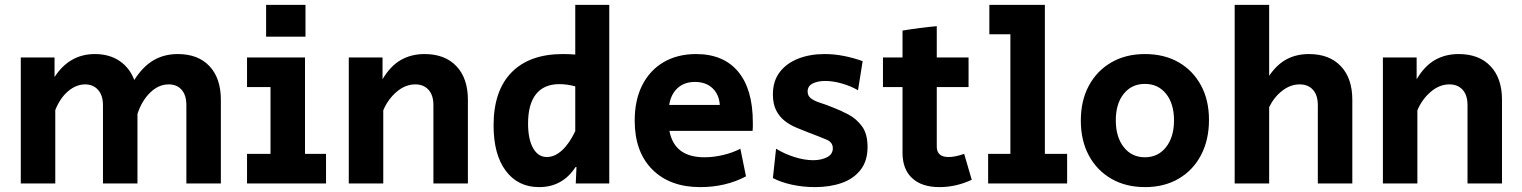

<svg xmlns="http://www.w3.org/2000/svg" viewBox="-20 -750 6221 785"><path d="M65 0V-515H203V-435Q264 -529 368 -529Q427 -529 468.5 -501Q510 -473 529 -423Q564 -478 607.5 -503.5Q651 -529 707 -529Q790 -529 836.5 -479.5Q883 -430 883 -342V0H742V-320Q742 -361 722.5 -383Q703 -405 670 -405Q628 -405 593.5 -371Q559 -337 542 -284V0H401V-320Q401 -360 381 -382.5Q361 -405 328 -405Q292 -405 259 -377.5Q226 -350 206 -300V0Z M1068 -600V-730H1229V-600ZM990 0V-121H1086V-394H990V-515H1227V-121H1313V0Z M1406 0V-515H1544V-426Q1576 -480 1618.5 -504.5Q1661 -529 1716 -529Q1799 -529 1846 -479.5Q1893 -430 1893 -342V0H1752V-320Q1752 -361 1732 -383Q1712 -405 1678 -405Q1637 -405 1601.5 -374.5Q1566 -344 1547 -299V0Z M2184 15Q2098 15 2048 -51.5Q1998 -118 1998 -237Q1998 -379 2071.5 -454Q2145 -529 2281 -529Q2295 -529 2307 -528.5Q2319 -528 2332 -527V-730H2471V0H2334L2337 -67H2333Q2280 15 2184 15ZM2216 -108Q2248 -108 2278 -135.5Q2308 -163 2332 -214V-397Q2298 -406 2267 -406Q2204 -406 2171.5 -365Q2139 -324 2139 -245Q2139 -181 2159.5 -144.5Q2180 -108 2216 -108Z M2843 15Q2719 15 2647 -57Q2575 -129 2575 -257Q2575 -341 2606 -402Q2637 -463 2693.5 -496Q2750 -529 2826 -529Q2938 -529 2998 -457Q3058 -385 3058 -249Q3058 -240 3058 -231.5Q3058 -223 3057 -215H2717Q2737 -107 2860 -107Q2898 -107 2937.5 -116.5Q2977 -126 3007 -142L3030 -29Q2947 15 2843 15ZM2716 -321H2923Q2920 -364 2893 -389.5Q2866 -415 2821 -415Q2778 -415 2750.5 -390Q2723 -365 2716 -321Z M3312 15Q3263 15 3217.5 5Q3172 -5 3140 -22L3153 -142Q3187 -121 3228 -108Q3269 -95 3305 -95Q3337 -95 3361 -107Q3385 -119 3385 -144Q3385 -168 3359.5 -179Q3334 -190 3281 -210Q3261 -218 3236.5 -228Q3212 -238 3190 -254.5Q3168 -271 3154 -297.5Q3140 -324 3140 -364Q3140 -418 3167.5 -454.5Q3195 -491 3243 -510Q3291 -529 3351 -529Q3392 -529 3431.5 -521Q3471 -513 3507 -500L3488 -381Q3459 -398 3422.5 -408.5Q3386 -419 3354 -419Q3323 -419 3302.5 -408.5Q3282 -398 3282 -376Q3282 -358 3296 -347.5Q3310 -337 3334 -329.5Q3358 -322 3387 -310Q3416 -299 3448.5 -282Q3481 -265 3504 -234Q3527 -203 3527 -149Q3527 -92 3498.5 -55.5Q3470 -19 3421.5 -2Q3373 15 3312 15Z M3821 15Q3749 15 3709.5 -21.5Q3670 -58 3670 -125V-394H3590V-515H3670V-625Q3742 -637 3810 -643V-515H3940V-394H3810V-151Q3810 -108 3858 -108Q3886 -108 3922 -121L3953 -15Q3889 15 3821 15Z M4020 0V-121H4111V-610H4025V-730H4252V-121H4343V0Z M4662 15Q4583 15 4524 -19Q4465 -53 4432 -114Q4399 -175 4399 -257Q4399 -339 4432 -400Q4465 -461 4524 -495Q4583 -529 4661 -529Q4740 -529 4798.5 -495.5Q4857 -462 4890 -401.5Q4923 -341 4923 -260Q4923 -178 4890.5 -116Q4858 -54 4799 -19.5Q4740 15 4662 15ZM4661 -107Q4715 -107 4747.5 -148.5Q4780 -190 4780 -258Q4780 -326 4747.5 -366.5Q4715 -407 4661 -407Q4607 -407 4574.5 -366.5Q4542 -326 4542 -258Q4542 -190 4574.5 -148.5Q4607 -107 4661 -107Z M5028 0V-730H5169V-440Q5201 -487 5241 -508Q5281 -529 5332 -529Q5415 -529 5462 -479.5Q5509 -430 5509 -342V0H5368V-320Q5368 -361 5348 -383Q5328 -405 5294 -405Q5256 -405 5222.5 -379Q5189 -353 5169 -312V0Z M5634 0V-515H5772V-426Q5804 -480 5846.5 -504.5Q5889 -529 5944 -529Q6027 -529 6074 -479.5Q6121 -430 6121 -342V0H5980V-320Q5980 -361 5960 -383Q5940 -405 5906 -405Q5865 -405 5829.5 -374.5Q5794 -344 5775 -299V0Z"/></svg>

Font: Secular One
Style: Regular
Weight: 400
Designer: Michal Sahar
Foundry: Hagilda
Version: Version 1.002; ttfautohint (v1.8.4.7-5d5b);gftools[0.9.29]